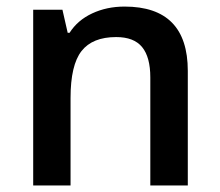

<svg xmlns="http://www.w3.org/2000/svg" viewBox="-20 -570 675 590"><path d="M557.1 0H441.9V-332Q441.9 -394.5 416.7 -425.3Q391.6 -456.1 336.9 -456.1Q264.2 -456.1 230.5 -413.1Q196.8 -370.1 196.8 -269V0H82V-540H171.9L188 -469.2H193.8Q218.3 -507.8 263.2 -528.8Q308.1 -549.8 362.8 -549.8Q557.1 -549.8 557.1 -352.1Z"/></svg>

Font: f0_1792           
Style: Regular
Weight: 600
Foundry: Ascender Corporation
Version: Version 1.10